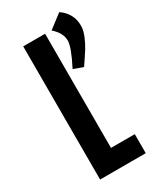

<svg xmlns="http://www.w3.org/2000/svg" viewBox="-193 -814 721 874"><g transform="rotate(-30 167.5 -376.5)"><path d="M60 0V-700H175V-100H300V0ZM280 -753Q335 -715 335 -651Q335 -626 323 -597.5Q311 -569 298 -548Q285 -527 253 -480L203 -498Q249 -587 249 -622Q249 -662 208 -698Z"/></g></svg>

Font: Gully ECD Medium
Style: Regular
Weight: 500
Width: 2
Designer: jaikishan Patel
Foundry: MagicType
Version: Version 1.000;Glyphs 3.2 (3242)